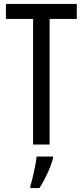

<svg xmlns="http://www.w3.org/2000/svg" viewBox="-20 -734 421 975"><path d="M232 0H148V-638H10V-714H370V-638H232ZM249 71Q239 108 219.5 149.5Q200 191 180 221H134V210Q140 192 146.5 164.5Q153 137 158.5 109Q164 81 166 61H249Z"/></svg>

Font: Noto Sans Myanmar ExtraCondensed
Style: Regular
Weight: 400
Width: 2
Designer: Monotype Design Team
Foundry: Monotype Imaging Inc.
Version: Version 2.107; ttfautohint (v1.8.4.7-5d5b)